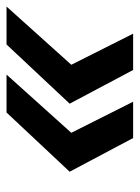

<svg xmlns="http://www.w3.org/2000/svg" viewBox="49 -561 427 587"><g transform="rotate(90 262.5 -267.5)"><path d="M183 -461 286 -267 105 -74H-11L167 -272L72 -461ZM391 -461 494 -267 313 -74H197L375 -272L280 -461Z"/></g></svg>

Font: Montserrat Thin SemiBold
Style: Italic
Weight: 600
Italic angle: -11.3°
Version: Version 9.000